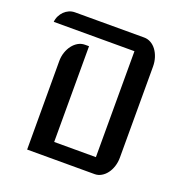

<svg xmlns="http://www.w3.org/2000/svg" viewBox="-132 -859 941 978"><g transform="rotate(20 338.5 -370.0)"><path d="M119.1 -479.5Q119.1 -504.9 126.7 -527.1Q134.3 -549.3 147.2 -566.2Q160.2 -583 177.2 -592.8Q194.3 -602.5 213.9 -602.5H235.8V-83.5H461.9V-657.7H24.4Q25.9 -674.8 33.4 -689.9Q41 -705.1 52.5 -716.3Q64 -727.5 78.6 -733.9Q93.3 -740.2 109.9 -740.2H484.9Q503.9 -740.2 521 -730.7Q538.1 -721.2 550.5 -704.3Q563 -687.5 570.3 -664.8Q577.6 -642.1 577.6 -616.2V-123Q577.6 -97.7 570.3 -75.2Q563 -52.7 550.5 -36.1Q538.1 -19.5 521.2 -9.8Q504.4 0 485.4 0H119.6Z"/></g></svg>

Font: Atomic Age
Style: Regular
Weight: 400
Designer: James Grieshaber
Foundry: James Grieshaber
Version: Version 1.008; ttfautohint (v1.4.1) -l 6 -r 46 -G 0 -x 0 -H 